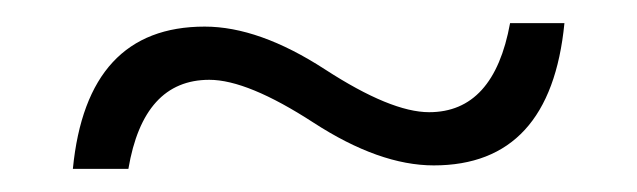

<svg xmlns="http://www.w3.org/2000/svg" viewBox="-20 -409 551 166"><path d="M468 -389Q456 -266 355 -266Q308 -266 251 -303Q194 -340 161 -340Q104 -340 91 -263H43Q55 -386 157 -386Q204 -386 261 -349Q318 -312 351 -312Q407 -312 421 -389Z"/></svg>

Font: Elaine Sans Light
Style: Regular
Weight: 300
Designer: Wei Huang
Foundry: Wei Huang
Version: Version 2.001;December 24, 2019;FontCreator 12.0.0.2547 64-b